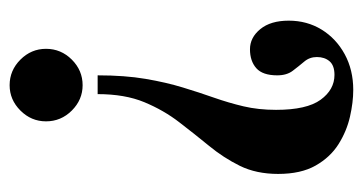

<svg xmlns="http://www.w3.org/2000/svg" viewBox="-202 -550 772 409"><g transform="rotate(90 184.5 -345.0)"><path d="M140 -166.5Q140 -224.5 147.5 -268.5Q155 -312.5 165.8 -347.8Q176.5 -383 187.5 -414.2Q198.5 -445.5 206 -477.2Q213.5 -509 213.5 -546.5Q213.5 -612 192 -641.5Q170.5 -671 139 -671Q119 -671 110 -660.5Q101 -650 101 -633.5Q101 -618 110.8 -606.5Q120.5 -595 130.2 -582.2Q140 -569.5 140 -549Q140 -518 124.8 -504.5Q109.5 -491 84.5 -491Q59.5 -491 41.5 -513Q23.5 -535 23.5 -573.5Q23.5 -612.5 42.5 -643.5Q61.5 -674.5 95 -692.8Q128.5 -711 171 -711Q197.5 -711 228.2 -704Q259 -697 286.8 -679.5Q314.5 -662 332.2 -630.8Q350 -599.5 350 -551Q350 -504.5 332.8 -469.5Q315.5 -434.5 290.2 -403.8Q265 -373 239.8 -340.2Q214.5 -307.5 197.2 -266Q180 -224.5 180 -166.5ZM161 21Q129.5 21 106.5 -2Q83.5 -25 83.5 -56.5Q83.5 -88.5 106.5 -111.5Q129.5 -134.5 161 -134.5Q192 -134.5 215 -111.5Q238 -88.5 238 -56.5Q238 -25 215 -2Q192 21 161 21Z"/></g></svg>

Font: Imbue Thin 10pt Black
Style: Regular
Weight: 900
Version: Version 1.102